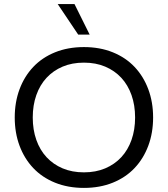

<svg xmlns="http://www.w3.org/2000/svg" viewBox="-20 -908 820 938"><path d="M390 10Q312 10 249 -15.5Q186 -41 142.5 -87Q99 -133 75.5 -196Q52 -259 52 -334Q52 -409 75.5 -472Q99 -535 142.5 -581Q186 -627 249 -652.5Q312 -678 390 -678Q468 -678 531 -652.5Q594 -627 637.5 -581Q681 -535 704.5 -472Q728 -409 728 -334Q728 -259 704.5 -196Q681 -133 637.5 -87Q594 -41 531 -15.5Q468 10 390 10ZM390 -66Q448 -66 494 -85.5Q540 -105 572.5 -140Q605 -175 622.5 -224.5Q640 -274 640 -334Q640 -394 622.5 -443.5Q605 -493 572.5 -528Q540 -563 494 -582.5Q448 -602 390 -602Q332 -602 286 -582.5Q240 -563 207.5 -528Q175 -493 157.5 -443.5Q140 -394 140 -334Q140 -274 157.5 -224.5Q175 -175 207.5 -140Q240 -105 286 -85.5Q332 -66 390 -66ZM362 -739 262 -888H344L418 -739Z"/></svg>

Font: Celebes
Style: Regular
Weight: 400
Designer: Anugrah Pasau
Foundry: Lafontype
Version: Version 1.000; ttfautohint (v1.8.4)